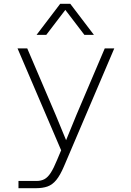

<svg xmlns="http://www.w3.org/2000/svg" viewBox="-20 -798 690 1008"><path d="M273 -193 327 -62 381 -194 530 -544H580L316 75Q296 122 275.5 147Q255 172 229.5 181Q204 190 169 190H77V152H172Q196 152 213.5 142.5Q231 133 246.5 109Q262 85 280 41L301 -9L72 -544H123ZM172 -615 296 -778H349L473 -615H423L323 -746L223 -615Z"/></svg>

Font: Azeret Mono Thin Thin
Style: Regular
Weight: 250
Version: Version 1.002